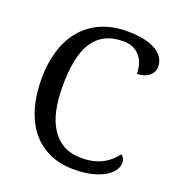

<svg xmlns="http://www.w3.org/2000/svg" viewBox="-133 -833 879 951"><g transform="rotate(20 307.0 -357.0)"><path d="M377.9 -724.1Q429.2 -724.1 467 -715.6Q504.9 -707 530 -691.9Q555.2 -676.8 567.6 -656.2Q580.1 -635.7 580.1 -611.8Q580.1 -595.7 573.5 -582.8Q566.9 -569.8 555.2 -560.8Q543.5 -551.8 527.6 -546.9Q511.7 -542 493.2 -542Q493.2 -565.4 487.1 -588.4Q481 -611.3 467 -629.6Q453.1 -647.9 430.9 -659.4Q408.7 -670.9 376 -670.9Q319.3 -670.9 279.8 -650.1Q240.2 -629.4 215.3 -589.6Q190.4 -549.8 179.2 -491.5Q168 -433.1 168 -357.9Q168 -291 179.7 -235.4Q191.4 -179.7 216.8 -139.9Q242.2 -100.1 281.5 -78.1Q320.8 -56.2 376 -56.2Q412.6 -56.2 440.7 -63.2Q468.8 -70.3 490.2 -82Q511.7 -93.8 528.1 -109.1Q544.4 -124.5 557.1 -141.1Q565.4 -135.7 570.8 -126.5Q576.2 -117.2 576.2 -102.1Q576.2 -83 563.2 -63.2Q550.3 -43.5 523.9 -27.3Q497.6 -11.2 457 -0.7Q416.5 9.8 360.8 9.8Q286.1 9.8 229.5 -16.6Q172.9 -43 134.5 -91.3Q96.2 -139.6 76.7 -207.5Q57.1 -275.4 57.1 -357.9Q57.1 -439 77.6 -506.3Q98.1 -573.7 138.4 -622.1Q178.7 -670.4 238.8 -697.3Q298.8 -724.1 377.9 -724.1Z"/></g></svg>

Font: Gandom FD
Style: FD
Weight: 400
Foundry: DejaVu fonts team - Redesigned by Saber Rastikerdar - Based on Samim Font
Version: Version 0.6